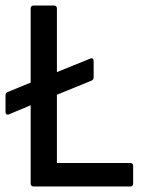

<svg xmlns="http://www.w3.org/2000/svg" viewBox="-31 -675 521 695"><path d="M91 0H441C447 0 451 -4 451 -10V-75C451 -81 447 -85 441 -85H175V-332L300 -383C305 -385 308 -389 308 -395V-455C308 -462 303 -466 296 -463L175 -414V-645C175 -651 171 -655 165 -655H91C84 -655 80 -651 80 -645V-376L-3 -342C-8 -340 -11 -336 -11 -330V-269C-11 -262 -6 -258 1 -261L80 -294V-10C80 -4 84 0 91 0Z"/></svg>

Font: Sofia Sans Cond SemiBold
Style: Regular
Weight: 600
Width: 3
Designer: Botio Nikoltchev, Ani Petrova
Foundry: lettersoup
Version: Version 4.100